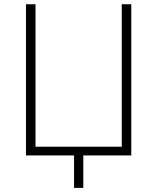

<svg xmlns="http://www.w3.org/2000/svg" viewBox="-20 -748 757 924"><path d="M611.8 0H105V-727.5H150.9V-42H565.9V-727.5H611.8ZM336.4 156.2V-18.1H380.9V156.2Z"/></svg>

Font: Inter ExtraLight
Style: Regular
Weight: 250
Designer: Rasmus Andersson
Foundry: rsms
Version: Version 4.001;git-66647c0bb